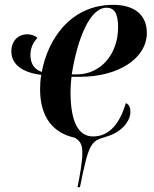

<svg xmlns="http://www.w3.org/2000/svg" viewBox="-20 -566 636 795"><path d="M301 209H311C347 31 355 17 418 1H416C486 -18 520 -66 520 -103C520 -125 512 -135 501 -139C477 -58 435 -1 365 -1C306 -1 272 -59 272 -185C272 -201 274 -234 276 -248H312C470 -248 588 -324 588 -430C588 -504 537 -546 449 -546C269 -546 177 -399 153 -268C122 -279 106 -302 106 -339C106 -370 120 -394 135 -409C125 -418 110 -424 94 -424C55 -424 27 -397 27 -353C27 -298 75 -265 151 -256C147 -235 146 -215 146 -196C146 -81 200 -15 289 4C315 19 321 36 321 68C321 105 310 164 301 209ZM298 -258H277C302 -413 354 -534 421 -534C453 -534 469 -511 469 -453C469 -345 400 -258 298 -258Z"/></svg>

Font: Noto Serif Display SemiCondensed SemiBold
Style: Italic
Weight: 600
Width: 4
Italic angle: -12°
Designer: Monotype Design Team
Foundry: Monotype Imaging Inc.
Version: Version 2.009